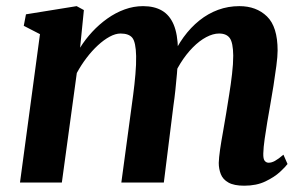

<svg xmlns="http://www.w3.org/2000/svg" viewBox="-20 -580 968 610"><path d="M246.5 -548 234.5 -428.5Q251 -455 273 -478.8Q295 -502.5 321 -521Q347 -539.5 375.8 -550Q404.5 -560.5 434.5 -560.5Q470.5 -560.5 494.8 -546.2Q519 -532 531.8 -501.8Q544.5 -471.5 545.5 -422Q546 -415 545.8 -406.5Q545.5 -398 544.5 -388.8Q543.5 -379.5 542.5 -370L524 -391Q540.5 -430.5 563.2 -461.8Q586 -493 613.5 -515Q641 -537 673 -548.8Q705 -560.5 740.5 -560.5Q794.5 -560.5 828.2 -527.8Q862 -495 862 -419.5Q862 -401 858 -370.8Q854 -340.5 848.8 -307.2Q843.5 -274 838.5 -246Q834 -220.5 829.2 -192.5Q824.5 -164.5 820.8 -138.2Q817 -112 816.5 -92.5Q816 -75 821 -69Q826 -63 833.5 -63Q843 -63 853.5 -68.8Q864 -74.5 880.5 -88.5L893.5 -59Q887.5 -50.5 869.8 -34Q852 -17.5 823.5 -3.8Q795 10 756 10Q723.5 10 705.8 0Q688 -10 681.5 -26.8Q675 -43.5 675 -62.5Q675.5 -79 679.2 -105Q683 -131 688.5 -161Q694 -191 698.5 -219.5Q703 -247.5 708.2 -280Q713.5 -312.5 717.2 -344.8Q721 -377 721 -403.5Q720.5 -444.5 710 -459Q699.5 -473.5 676 -473.5Q657 -473.5 635.2 -462Q613.5 -450.5 592.5 -429.2Q571.5 -408 553.5 -379.2Q535.5 -350.5 523.5 -316L545 -394Q544.5 -371.5 542.2 -345.8Q540 -320 537.2 -294Q534.5 -268 531 -244.5L500.5 0H365.5L395 -218.5Q399 -247 403.2 -279.5Q407.5 -312 410.2 -343.8Q413 -375.5 412.5 -402Q411.5 -446 400.5 -459.8Q389.5 -473.5 363 -473.5Q347 -473.5 328.5 -463.5Q310 -453.5 291 -436Q272 -418.5 254.8 -395.8Q237.5 -373 224 -348L176.5 0H43.5L107 -471.5L55.5 -498L62.5 -534.5L223.5 -560.5Z"/></svg>

Font: Merriweather 36pt
Style: Bold Italic
Weight: 700
Italic angle: -7.8°
Version: Version 2.101